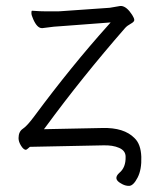

<svg xmlns="http://www.w3.org/2000/svg" viewBox="-20 -496 530 642"><path d="M127 -64 322 -68Q395 -70 430 -34Q451 -14 452.5 28.5Q454 71 440 98Q426 125 412 125.5Q398 126 384 117Q357 102 379 82Q401 64 400 28Q400 8 378.5 -1.5Q357 -11 325 -10L80 -5Q70 4 67 5Q59 5 50.5 -8.5Q42 -22 42 -34Q42 -56 56.5 -65.5Q71 -75 96 -109Q219 -275 342 -412L350 -421L191 -409Q164 -408 122 -402H120Q104 -402 91 -432Q85 -445 85 -452.5Q85 -460 87 -460H89Q115 -458 136 -458H168Q180 -458 190 -459L347 -470L382 -476H386Q404 -474 422 -446Q429 -435 429 -429Q429 -423 417 -416.5Q405 -410 398 -402Q254 -237 133 -72ZM89 -460ZM379 82Z"/></svg>

Font: LXGW WenKai Lite Light
Style: Regular
Weight: 300
Designer: LXGW / Fontworks Inc.
Foundry: LXGW / Fontworks Inc.
Version: Version 1.511; March 25, 2025